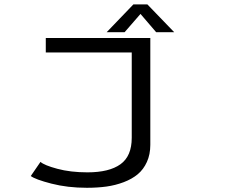

<svg xmlns="http://www.w3.org/2000/svg" viewBox="-20 -676 1090 889"><path d="M786.5 -527H703L630.5 -611.5L557 -527H474L597.5 -655.5H662.5ZM676 -500V-5.5Q676 39 660.2 73.8Q644.5 108.5 617.8 130.8Q591 153 552.8 167.5Q514.5 182 472.8 187.8Q431 193.5 382.5 193.5Q292.5 193.5 218 174.2Q143.5 155 122.5 139L167.5 73.5Q184 89 245.2 105.5Q306.5 122 385 122Q485.5 122 537.8 84.5Q590 47 590 -38V-433H192V-500Z"/></svg>

Font: League Mono Extended Light
Style: Regular
Weight: 300
Width: 9
Designer: Tyler Finck
Foundry: The League of Moveable Type / Tyler Finck
Version: Version 2.210